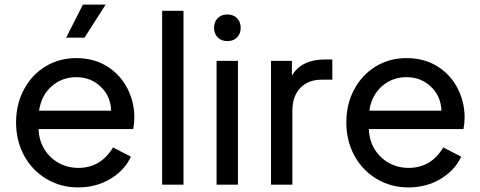

<svg xmlns="http://www.w3.org/2000/svg" viewBox="-20 -804 2092 836"><path d="M50 -271Q50 -351 84.5 -415Q119 -479 178.5 -515Q238 -551 312 -551Q389 -551 446.5 -515Q504 -479 534.5 -419.5Q565 -360 565 -292Q565 -269 560 -242H148Q150 -191 174 -153Q198 -115 236.5 -94Q275 -73 321 -73Q419 -73 472 -162L550 -122Q524 -64 462 -26Q400 12 320 12Q244 12 182 -25Q120 -62 85 -126.5Q50 -191 50 -271ZM464 -322Q462 -385 418.5 -426.5Q375 -468 312 -468Q250 -468 205 -428.5Q160 -389 150 -322ZM341 -784H440L348 -640H268Z M686 -757H779V0H686Z M923 -539H1016V0H923ZM970 -741Q996 -741 1012 -725Q1028 -709 1028 -683Q1028 -657 1012 -641Q996 -625 970 -625Q944 -625 928 -641Q912 -657 912 -683Q912 -709 928 -725Q944 -741 970 -741Z M1160 -539H1251V-475Q1293 -545 1394 -545H1427V-457H1380Q1322 -457 1287.5 -421Q1253 -385 1253 -321V0H1160Z M1488 -271Q1488 -351 1522.5 -415Q1557 -479 1616.5 -515Q1676 -551 1750 -551Q1827 -551 1884.5 -515Q1942 -479 1972.5 -419.5Q2003 -360 2003 -292Q2003 -269 1998 -242H1586Q1588 -191 1612 -153Q1636 -115 1674.5 -94Q1713 -73 1759 -73Q1857 -73 1910 -162L1988 -122Q1962 -64 1900 -26Q1838 12 1758 12Q1682 12 1620 -25Q1558 -62 1523 -126.5Q1488 -191 1488 -271ZM1902 -322Q1900 -385 1856.5 -426.5Q1813 -468 1750 -468Q1688 -468 1643 -428.5Q1598 -389 1588 -322Z"/></svg>

Font: Eudoxus Sans Medium
Style: Regular
Weight: 500
Designer: Stijn de Vries
Foundry: tokotype
Version: Version 2.005